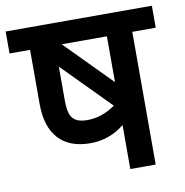

<svg xmlns="http://www.w3.org/2000/svg" viewBox="-82 -698 740 768"><g transform="rotate(-10 288.0 -314.0)"><path d="M584.5 -539.1H489.3V0H386.2V-178.7Q357.4 -154.8 322 -142.1Q286.6 -129.4 248 -129.4Q163.1 -129.4 118.7 -178Q74.2 -226.6 74.2 -319.8V-539.1H-9.3V-628.4H584.5ZM386.2 -539.1H202.6L386.2 -353ZM252.4 -222.7Q281.2 -222.7 310.3 -232.7Q339.4 -242.7 365.2 -261.2L175.8 -453.1V-316.9Q175.8 -281.7 182.4 -261.7Q189 -241.7 205.6 -232.2Q222.2 -222.7 252.4 -222.7Z"/></g></svg>

Font: Varta
Style: Bold
Weight: 700
Designer: Joana Correia, Viktoriya Grabowska, Eben Sorkin
Foundry: Sorkin Type
Version: Version 1.002; ttfautohint (v1.3) -l 8 -r 24 -G 200 -x 12 -H